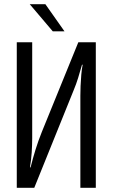

<svg xmlns="http://www.w3.org/2000/svg" viewBox="-20 -891 534 911"><path d="M59.6 0V-690.4H132.8V-234.4Q132.8 -205.1 130.4 -167.5Q127.9 -129.9 122.1 -96.7H125Q135.7 -139.6 148.9 -182.1Q162.1 -224.6 178.7 -265.6L351.6 -690.4H434.6V0H361.3V-436.5Q361.3 -456.1 362.3 -482.9Q363.3 -509.8 365.7 -536.6Q368.2 -563.5 372.1 -584H369.1Q359.4 -549.8 350.6 -521Q341.8 -492.2 329.1 -461.9L142.6 0ZM230.5 -742.2 121.1 -871.1H195.3L286.1 -742.2Z"/></svg>

Font: Dinish Condensed
Style: Regular
Weight: 400
Width: 3
Designer: Bert Driehuis
Foundry: Playbeing
Version: Version 3.006; git-39231f3c-release